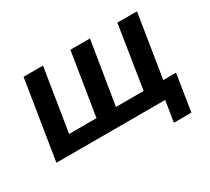

<svg xmlns="http://www.w3.org/2000/svg" viewBox="-123 -704 1144 1044"><g transform="rotate(-30 448.5 -181.5)"><path d="M700 131 721 0H38L117 -494H239L176 -101H348L411 -494H534L470 -101H644L706 -494H829L766 -99H846L810 131Z"/></g></svg>

Font: Nunito Sans 10pt
Style: Bold Italic
Weight: 700
Italic angle: -9°
Designer: Vernon Adams
Foundry: Vernon Adams
Version: Version 3.101;gftools[0.9.27]